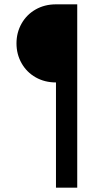

<svg xmlns="http://www.w3.org/2000/svg" viewBox="-20 -765 493 885"><path d="M56 -565Q56 -615 79.5 -656.5Q103 -698 144.5 -721.5Q186 -745 238 -745H336V100H238V-385Q186 -385 144.5 -408.5Q103 -432 79.5 -473.5Q56 -515 56 -565Z"/></svg>

Font: BLUETTI 2.0 Normal
Style: Normal
Weight: 400
Designer: Stijn de Vries
Foundry: tokotype
Version: Version 2.005;October 31, 2023;FontCreator 14.0.0.2814 64-bi